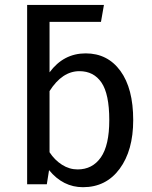

<svg xmlns="http://www.w3.org/2000/svg" viewBox="-20 -759 626 791"><path d="M333 -539.1Q423.3 -539.1 476.1 -466.8Q528.8 -394.5 528.8 -264.2Q528.8 -139.2 472.9 -63.5Q417 12.2 321.8 12.2Q239.7 12.2 182.1 -58.1L172.9 0H91.8V-738.8H408.2L396 -668.9H184.1V-460.9Q241.7 -539.1 333 -539.1ZM299.8 -61Q360.8 -61 395.5 -110.6Q430.2 -160.2 430.2 -264.2Q430.2 -371.6 398.2 -418.7Q366.2 -465.8 307.1 -465.8Q236.3 -465.8 184.1 -383.8V-131.8Q205.1 -99.6 235.4 -80.3Q265.6 -61 299.8 -61Z"/></svg>

Font: FiraGO
Style: Regular
Weight: 400
Designer: bBox Type
Foundry: bBox Type GmbH
Version: Version 1.001;PS 001.001;hotconv 1.0.88;makeotf.lib2.5.64775